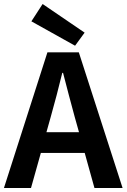

<svg xmlns="http://www.w3.org/2000/svg" viewBox="-23 -933 629 953"><path d="M585.4 0H445.8L397.5 -173.8H179.7L130.9 0H-3.4L212.4 -673.3H368.2ZM228.5 -351.6 207.5 -276.9H369.1L348.1 -351.6Q333.5 -404.3 318.8 -460.7Q304.2 -517.1 290 -571.3H286.1Q272.9 -516.6 258.1 -460.4Q243.2 -404.3 228.5 -351.6ZM349.6 -706.1 132.8 -827.1 188.5 -913.1 397 -771Z"/></svg>

Font: Akatab ExtraBold
Style: Regular
Weight: 800
Designer: SIL International
Foundry: SIL International
Version: Version 3.000